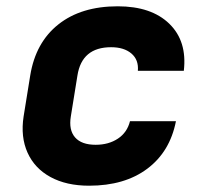

<svg xmlns="http://www.w3.org/2000/svg" viewBox="-20 -580 640 610"><path d="M263 10Q191 10 140.5 -17.5Q90 -45 67.5 -95Q45 -145 55 -210L76 -340Q93 -445 165.5 -502.5Q238 -560 354 -560Q461 -560 518 -504.5Q575 -449 564 -355H418Q421 -390 397.5 -410Q374 -430 333 -430Q240 -430 226 -340L205 -210Q198 -167 218.5 -143.5Q239 -120 284 -120Q325 -120 354.5 -139.5Q384 -159 393 -195H539Q520 -98 448 -44Q376 10 263 10Z"/></svg>

Font: JetBrains Mono NL ExtraBold
Style: Italic
Weight: 800
Italic angle: -9°
Monospace: yes
Designer: Philipp Nurullin, Konstantin Bulenkov
Foundry: JetBrains
Version: Version 2.305; ttfautohint (v1.8.4.7-5d5b)